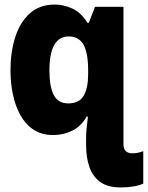

<svg xmlns="http://www.w3.org/2000/svg" viewBox="-20 -583 649 843"><path d="M510 240Q453 240 420 216Q387 192 372.5 150Q358 108 358 55V25Q358 3 360 -17Q362 -37 366 -71H360Q337 -29 297.5 -9.5Q258 10 214 10Q163 10 127.5 -13.5Q92 -37 69.5 -77.5Q47 -118 36.5 -169Q26 -220 26 -275Q26 -353 46.5 -418.5Q67 -484 110 -523.5Q153 -563 221 -563Q258 -563 296.5 -546Q335 -529 364 -483H370L397 -553H522V50Q522 90 561 90Q577 90 587 87.5Q597 85 609 81V223Q593 231 566.5 235.5Q540 240 510 240ZM280 -129Q328 -129 347.5 -163Q367 -197 367 -257V-274Q367 -351 346.5 -387Q326 -423 282 -423Q197 -423 197 -274Q197 -201 216.5 -165Q236 -129 280 -129Z"/></svg>

Font: Noto Sans Mono SemiCondensed Black
Style: Regular
Weight: 900
Width: 4
Designer: Monotype Design Team
Foundry: Monotype Imaging Inc.
Version: Version 2.014; ttfautohint (v1.8.4.7-5d5b)